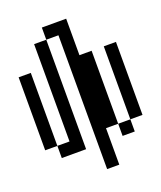

<svg xmlns="http://www.w3.org/2000/svg" viewBox="-139 -714 778 927"><g transform="rotate(-20 250.0 -250.0)"><path d="M250 -562.5V125H312.5V-62.5H375V0H437.5V-62.5H375Q375 -62.5 375 -437.5H312.5V-625H187.5V-562.5H125Q125 -562.5 125 -62.5H62.5V0H187.5V-562.5ZM62.5 -62.5Q62.5 -62.5 62.5 -437.5H0Q0 -437.5 0 -62.5ZM437.5 -62.5H500Q500 -62.5 500 -437.5H437.5Q437.5 -437.5 437.5 -62.5Z"/></g></svg>

Font: CalcUnifontExMono
Style: Regular
Weight: 500
Version: Version 15.0.06